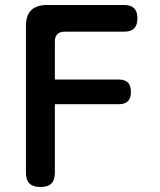

<svg xmlns="http://www.w3.org/2000/svg" viewBox="-20 -750 640 770"><path d="M200 -431H456Q481 -431 493 -419Q505 -407 505 -381Q505 -356 493 -344Q481 -332 456 -332H200V-58Q200 -28 186 -14Q172 0 142 0Q113 0 98.5 -14Q84 -28 84 -58V-646Q84 -688 105 -709Q126 -730 169 -730H478Q505 -730 518 -717Q531 -704 531 -677Q531 -649 518 -636Q505 -623 478 -623H240Q220 -623 210 -613Q200 -603 200 -583Z"/></svg>

Font: Maple Mono NL SemiBold
Style: Regular
Weight: 600
Monospace: yes
Designer: subframe7536
Version: Version 7.000